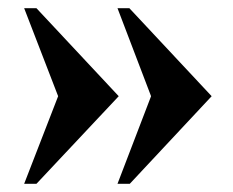

<svg xmlns="http://www.w3.org/2000/svg" viewBox="-20 -478 570 469"><path d="M267 -29 349 -243 267 -458H296L497 -243L297 -29ZM39 -29 122 -243 39 -458H69L270 -243L69 -29Z"/></svg>

Font: Frank Ruhl Libre
Style: Bold
Weight: 700
Designer: Yanek Iontef
Foundry: Fontef
Version: Version 6.004